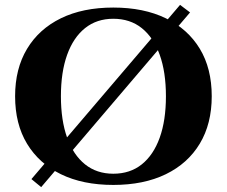

<svg xmlns="http://www.w3.org/2000/svg" viewBox="-20 -745 930 788"><path d="M445 -714Q570 -714 660.5 -670Q751 -626 800 -545Q849 -464 849 -350Q849 -237 800 -155.5Q751 -74 660.5 -30Q570 14 445 14Q320 14 230 -30Q140 -74 91 -155Q42 -236 42 -350Q42 -463 91 -544.5Q140 -626 230 -670Q320 -714 445 -714ZM445 -32Q514 -32 562 -70.5Q610 -109 635.5 -180Q661 -251 661 -350Q661 -449 635.5 -520Q610 -591 562 -629.5Q514 -668 445 -668Q377 -668 329 -629.5Q281 -591 255.5 -520Q230 -449 230 -350Q230 -251 255.5 -180Q281 -109 329 -70.5Q377 -32 445 -32ZM719 -725 760 -694 149 23 109 -10Z"/></svg>

Font: Cinzel ExtraBold
Style: Regular
Weight: 800
Designer: Natanael Gama
Version: Version 2.000